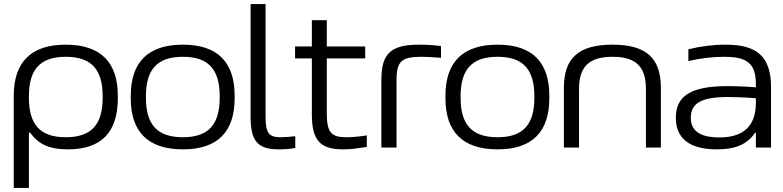

<svg xmlns="http://www.w3.org/2000/svg" viewBox="-20 -730 3875 950"><path d="M563 -244V-256C563 -422 478 -509 305 -509C133 -509 48 -422 48 -256V200H123V-74H129C167 -20 219 9 316 9C482 9 563 -76 563 -244ZM123 -247V-253C123 -386 178 -449 305 -449C433 -449 488 -386 488 -253V-247C488 -114 433 -51 305 -51C178 -51 123 -114 123 -247Z M627 -256V-244C627 -78 712 9 885 9C1057 9 1141 -78 1141 -244V-256C1141 -422 1057 -509 885 -509C712 -509 627 -422 627 -256ZM702 -247V-253C702 -386 757 -449 885 -449C1012 -449 1067 -386 1067 -253V-247C1067 -114 1012 -51 885 -51C757 -51 702 -114 702 -247Z M1369 -51C1312 -51 1294 -69 1294 -153V-710H1220V-153C1220 -33 1253 9 1360 9C1388 9 1415 7 1441 2V-56C1417 -53 1387 -51 1369 -51Z M1694 -51C1621 -51 1597 -72 1597 -168V-441H1787V-500H1597V-630H1523V-500H1440V-441H1523V-165C1523 -34 1565 9 1678 9C1718 9 1748 4 1795 -3V-60C1756 -54 1722 -51 1694 -51Z M2065 -449C2088 -449 2129 -447 2162 -444V-502C2127 -507 2091 -509 2054 -509C1912 -509 1867 -464 1867 -334V0H1942V-334C1942 -428 1968 -449 2065 -449Z M2184 -256V-244C2184 -78 2269 9 2442 9C2614 9 2698 -78 2698 -244V-256C2698 -422 2614 -509 2442 -509C2269 -509 2184 -422 2184 -256ZM2259 -247V-253C2259 -386 2314 -449 2442 -449C2569 -449 2624 -386 2624 -253V-247C2624 -114 2569 -51 2442 -51C2314 -51 2259 -114 2259 -247Z M2770 -295V0H2845V-291C2845 -401 2896 -449 3011 -449C3125 -449 3176 -401 3176 -291V0H3250V-295C3250 -444 3176 -509 3011 -509C2844 -509 2770 -444 2770 -295Z M3570 -509C3508 -509 3446 -501 3386 -486V-428C3445 -442 3508 -449 3563 -449C3674 -449 3720 -418 3720 -314V-298C3654 -303 3607 -304 3580 -304C3398 -304 3324 -255 3324 -148C3324 -44 3392 9 3528 9C3621 9 3678 -17 3716 -73H3720V0H3795V-297C3795 -449 3728 -509 3570 -509ZM3398 -147C3398 -221 3453 -250 3583 -250C3616 -250 3670 -248 3720 -244V-221C3720 -107 3659 -50 3540 -50C3440 -50 3398 -85 3398 -147Z"/></svg>

Font: LT Wave Light
Style: Regular
Weight: 300
Designer: Daniel Lyons
Version: Version 2.5 (Glyphs App)